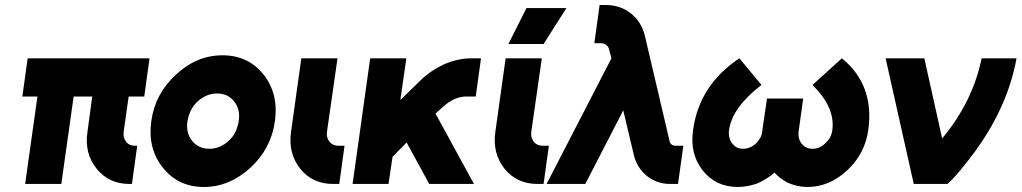

<svg xmlns="http://www.w3.org/2000/svg" viewBox="-20 -732 4065 764"><path d="M90 -500 69 -348H129L80 0H224L273 -348H347L328 -207Q315 -122 365 -60Q414 0 495 0H505L526 -152H517Q494 -152 482 -168Q469 -184 472 -207L492 -348H554L575 -500Z M865 -512Q763 -512 680 -435Q597 -359 582 -250Q567 -141 628 -65Q689 12 791 12Q893 12 977 -65Q1059 -141 1074 -250Q1089 -359 1029 -435Q968 -512 865 -512ZM844 -360Q887 -360 912 -328Q937 -296 930 -250Q926 -227 917 -207.5Q908 -188 890 -172Q856 -140 813 -140Q770 -140 744 -172Q719 -204 726 -250Q730 -273 739.5 -292.5Q749 -312 766 -328Q801 -360 844 -360Z M1179 -500 1138 -207Q1126 -122 1175 -60Q1224 0 1306 0H1330L1351 -152H1327Q1304 -152 1291 -168Q1278 -184 1281 -207L1323 -500Z M1453 -500 1383 0H1526L1542 -108L1598 -165L1688 0H1866L1713 -280L1744 -308Q1789 -348 1835 -348H1873L1894 -500H1856Q1802 -500 1747 -476Q1721 -464 1696.5 -447.5Q1672 -431 1651 -410L1573 -334L1597 -500Z M1992 -500 1951 -207Q1939 -122 1988 -60Q2037 0 2119 0H2143L2164 -152H2140Q2117 -152 2104 -168Q2091 -184 2094 -207L2136 -500ZM2003 -557H2143L2234 -700H2075Z M2366 -712 2345 -560H2370Q2384 -560 2391 -554Q2401 -548 2404 -534L2413 -500L2155 0H2309L2460 -293L2502 -116Q2514 -65 2554 -32Q2594 0 2647 0H2678L2699 -152H2669Q2648 -152 2644 -172L2546 -590Q2532 -646 2490 -679Q2448 -712 2391 -712Z M2922 -500Q2762 -393 2738 -215Q2731 -167 2740.5 -127Q2750 -87 2776 -54Q2828 12 2916 12Q2936 12 2956.5 8Q2977 4 2996 -3Q3013 -11 3030 -21.5Q3047 -32 3062 -45Q3073 -33 3086 -23Q3099 -13 3113 -6Q3150 12 3193 12Q3280 12 3351 -54Q3422 -120 3435 -215Q3460 -394 3330 -500L3213 -394Q3304 -304 3292 -215Q3290 -198 3283 -185.5Q3276 -173 3264 -162Q3242 -140 3214 -140Q3186 -140 3170 -160Q3154 -181 3158 -210L3176 -340H3032L3013 -210Q3012 -195 3005 -183Q2998 -171 2987 -160Q2964 -140 2937 -140Q2909 -140 2893 -162Q2877 -184 2881 -215Q2894 -305 3010 -394Z M3504 -500 3616 0H3750Q3766 -14 3782.5 -32.5Q3799 -51 3817 -74Q3985 -279 4025 -500H3886Q3868 -412 3828.5 -332.5Q3789 -253 3729 -181L3658 -500Z"/></svg>

Font: Unageo
Style: ExtraBold-Italic
Weight: 800
Designer: Richard Sepsi
Foundry: Richard Sepsi
Version: Version 2.000